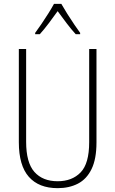

<svg xmlns="http://www.w3.org/2000/svg" viewBox="-20 -969 600 999"><path d="M482 -228Q482 -142 456.5 -89.5Q431 -37 385.5 -13.5Q340 10 280 10Q182 10 130 -49Q78 -108 78 -229V-714H116V-231Q116 -123 159 -74.5Q202 -26 280 -26Q355 -26 399.5 -72Q444 -118 444 -229V-714H482ZM299 -949Q312 -926 330.5 -896.5Q349 -867 367.5 -840Q386 -813 397 -798V-791H374Q351 -816 326 -849Q301 -882 280 -911Q260 -883 234.5 -849Q209 -815 187 -791H163V-798Q177 -817 195.5 -844Q214 -871 231.5 -899Q249 -927 261 -949Z"/></svg>

Font: Noto Sans Lao Looped Condensed ExtraLight
Style: Regular
Weight: 200
Width: 3
Designer: Mark Frömberg, Ben Mitchell
Foundry: The Fontpad Ltd
Version: Version 1.002; ttfautohint (v1.8.4.7-5d5b)